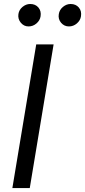

<svg xmlns="http://www.w3.org/2000/svg" viewBox="-20 -952 431 972"><path d="M251.4 -727.3 130.7 0H42.6L163.4 -727.3ZM328.8 -818.2Q305 -818.2 289.2 -836.8Q273.4 -855.5 277.7 -880.7Q281.2 -902.7 299 -917.3Q316.8 -931.8 337.4 -931.8Q364 -931.8 379.1 -913.9Q394.2 -896 389.9 -869.3Q386.7 -848.4 369.1 -833.3Q351.6 -818.2 328.8 -818.2ZM124.3 -818.2Q100.9 -818.2 85.2 -837.2Q69.6 -856.2 73.2 -880.7Q76.3 -902.3 94.1 -917.1Q111.9 -931.8 132.8 -931.8Q159.4 -931.8 174.5 -913.9Q189.6 -896 185.4 -869.3Q182.2 -848.4 164.6 -833.3Q147 -818.2 124.3 -818.2Z"/></svg>

Font: Karasuma Gothic
Style: Italic
Weight: 400
Italic angle: -9.39999°
Designer: Rasmus Andersson / Ryoko Nishizuka
Foundry: Genbu
Version: Version 1.00